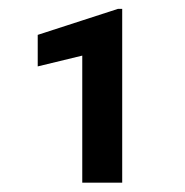

<svg xmlns="http://www.w3.org/2000/svg" viewBox="-20 -730 410 425"><path d="M250.5 -710.4V-325.7H162.1V-606.9L63.5 -583V-652.8L241.2 -710.4Z"/></svg>

Font: Vazirmatn RD UI FD Medium
Style: Regular
Weight: 500
Designer: Saber Rastikerdar
Foundry: Saber Rastikerdar
Version: Version 33.003